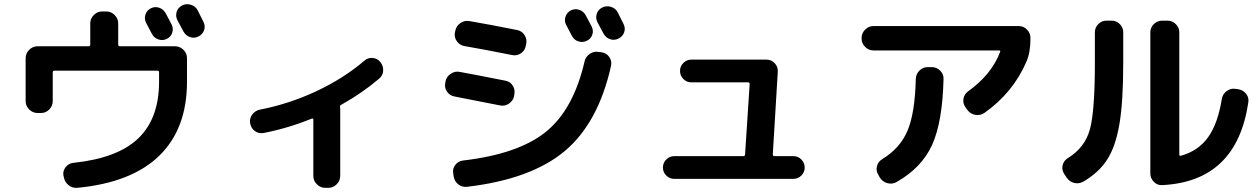

<svg xmlns="http://www.w3.org/2000/svg" viewBox="-20 -852 6040 921"><path d="M160 -310Q137 -310 120 -327Q103 -344 103 -367V-573Q103 -596 120 -613Q137 -630 160 -630H405Q413 -630 413 -639V-740Q413 -763 430 -780Q447 -797 470 -797H490Q513 -797 530 -780Q547 -763 547 -740V-639Q547 -630 555 -630H820Q843 -630 860 -613Q877 -596 877 -573V-460Q877 -235 744.5 -105.5Q612 24 351 49Q327 51 308.5 36Q290 21 286 -3L284 -11Q281 -33 295.5 -51Q310 -69 333 -71Q544 -93 643.5 -188.5Q743 -284 743 -460V-505Q743 -513 735 -513H242Q233 -513 233 -505V-367Q233 -344 216.5 -327Q200 -310 177 -310ZM703 -812Q723 -822 743.5 -815Q764 -808 775 -788Q780 -779 789 -761.5Q798 -744 803 -735Q813 -715 806 -694.5Q799 -674 779 -665Q760 -656 739.5 -663Q719 -670 709 -689Q704 -698 695 -715.5Q686 -733 681 -742Q671 -761 677.5 -781.5Q684 -802 703 -812ZM928 -803Q933 -793 942.5 -774Q952 -755 956 -747Q966 -727 959 -707Q952 -687 932 -677Q912 -667 891.5 -674Q871 -681 860 -701Q851 -719 831 -755Q821 -775 827.5 -795.5Q834 -816 854 -826Q874 -836 896 -829Q918 -822 928 -803Z M1244 -214Q1221 -210 1202.5 -223.5Q1184 -237 1180 -261Q1176 -283 1189.5 -302Q1203 -321 1226 -326Q1366 -353 1497.5 -414.5Q1629 -476 1728 -561Q1745 -576 1767.5 -574Q1790 -572 1804 -555Q1819 -537 1818 -513.5Q1817 -490 1799 -475Q1718 -406 1618 -350Q1609 -346 1611 -338Q1611 -336 1611.5 -334Q1612 -332 1612 -330V-8Q1612 15 1595 32Q1578 49 1555 49H1540Q1517 49 1500 32Q1483 15 1483 -8V-278Q1483 -285 1476 -283Q1359 -236 1244 -214Z M2867 -601Q2890 -597 2903 -578Q2916 -559 2911 -536Q2850 -262 2688.5 -127Q2527 8 2221 44Q2197 47 2178.5 32.5Q2160 18 2156 -6L2154 -21Q2150 -43 2164 -61Q2178 -79 2201 -82Q2467 -113 2599 -220Q2731 -327 2784 -557Q2789 -580 2809 -593.5Q2829 -607 2852 -603ZM2794 -656Q2775 -647 2754.5 -653.5Q2734 -660 2724 -679Q2719 -688 2710 -705.5Q2701 -723 2696 -732Q2686 -751 2692.5 -771.5Q2699 -792 2718 -802Q2738 -812 2758.5 -805Q2779 -798 2790 -778Q2795 -769 2804 -751.5Q2813 -734 2818 -725Q2828 -705 2821 -685Q2814 -665 2794 -656ZM2943 -793Q2948 -783 2957.5 -764Q2967 -745 2971 -737Q2981 -717 2974 -697Q2967 -677 2947 -667Q2927 -657 2906.5 -664Q2886 -671 2875 -691Q2866 -709 2846 -745Q2836 -765 2842.5 -785.5Q2849 -806 2869 -816Q2889 -826 2911 -819Q2933 -812 2943 -793ZM2161 -389Q2138 -393 2124.5 -412Q2111 -431 2116 -454L2117 -461Q2121 -484 2142 -498Q2163 -512 2186 -507Q2242 -497 2404 -465Q2427 -461 2439.5 -441.5Q2452 -422 2447 -398L2446 -391Q2441 -368 2421.5 -355Q2402 -342 2380 -346Q2189 -384 2161 -389ZM2460 -708Q2483 -704 2496 -684Q2509 -664 2504 -641L2502 -632Q2498 -609 2478.5 -596Q2459 -583 2436 -588Q2312 -613 2208 -631Q2185 -635 2171.5 -654Q2158 -673 2162 -696L2164 -704Q2168 -727 2188 -741Q2208 -755 2231 -751Q2331 -734 2460 -708Z M3214 6Q3192 6 3176 -10Q3160 -26 3160 -48Q3160 -71 3176 -87Q3192 -103 3214 -103H3545Q3554 -103 3554 -111L3576 -449Q3576 -457 3568 -457H3296Q3274 -457 3258 -473Q3242 -489 3242 -512Q3242 -534 3258 -550Q3274 -566 3296 -566H3657Q3680 -566 3696 -549Q3712 -532 3711 -509L3687 -111Q3687 -103 3695 -103H3786Q3808 -103 3824 -87Q3840 -71 3840 -48Q3840 -26 3824 -10Q3808 6 3786 6Z M4170 -610Q4147 -610 4130 -627Q4113 -644 4113 -667V-670Q4113 -693 4130 -710Q4147 -727 4170 -727H4867Q4890 -727 4906.5 -710Q4923 -693 4923 -670V-667Q4923 -601 4904 -557Q4840 -408 4703 -311Q4683 -297 4659 -301Q4635 -305 4620 -325L4611 -338Q4598 -356 4601.5 -378Q4605 -400 4624 -414Q4736 -494 4777 -602Q4781 -610 4772 -610ZM4430 -530H4450Q4473 -530 4490 -513Q4507 -496 4506 -473Q4501 -266 4451 -156.5Q4401 -47 4281 21Q4260 33 4236.5 26.5Q4213 20 4200 -1L4193 -14Q4181 -33 4186.5 -54.5Q4192 -76 4211 -88Q4297 -140 4333 -224.5Q4369 -309 4373 -474Q4374 -497 4390.5 -513.5Q4407 -530 4430 -530Z M5554 36Q5531 37 5514.5 20Q5498 3 5498 -20V-697Q5498 -720 5515 -736.5Q5532 -753 5555 -753H5580Q5603 -753 5620 -736.5Q5637 -720 5637 -697V-111Q5637 -103 5645 -105Q5728 -128 5775 -193.5Q5822 -259 5841 -378Q5845 -401 5864 -415Q5883 -429 5905 -426L5919 -424Q5942 -421 5957 -402.5Q5972 -384 5968 -361Q5912 19 5554 36ZM5096 -1 5084 -19Q5072 -39 5077.5 -60.5Q5083 -82 5103 -94Q5184 -144 5208 -231Q5232 -318 5232 -550V-697Q5232 -720 5248.5 -736.5Q5265 -753 5288 -753H5312Q5335 -753 5351.5 -736.5Q5368 -720 5368 -697V-550Q5368 -366 5350 -258.5Q5332 -151 5292 -88Q5252 -25 5177 19Q5156 31 5133 25.5Q5110 20 5096 -1Z"/></svg>

Font: Rounded Mplus 1c Bold
Style: Bold
Weight: 700
Version: Version 1.059.20150529